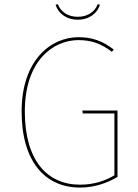

<svg xmlns="http://www.w3.org/2000/svg" viewBox="-20 -864 643 894"><path d="M342.1 -772.3C399.3 -772.3 435.3 -806.3 445.4 -842.3L434.8 -844.4C422.3 -810.4 389.7 -785.8 342.1 -785.8C294.6 -785.8 262 -810.4 249.4 -844.4L238.8 -842.3C249 -806.3 285 -772.3 342.1 -772.3ZM346 -690.9C215.7 -690.9 80.7 -582.9 80.7 -345C80.7 -111.9 189.6 9.4 353 9.4C420 9.4 479.8 -12 527.1 -40.3V-349.3H363.4L365.1 -335.7H512.7V-47.7C471.7 -23.8 421 -4.1 353 -4.1C197.3 -4.1 95.6 -119.8 95.6 -345C95.6 -577.8 224 -677.3 346 -677.3C407 -677.3 453.7 -659.1 501.1 -622.7L509.8 -633.3C459.7 -671.4 412.3 -690.8 346 -690.8Z"/></svg>

Font: Fira Sans Hair
Style: Regular
Weight: 100
Designer: bBox Type GmbH & Carrois Corporate GbR & Edenspiekermann AG
Foundry: bBox Type GmbH & Carrois Corporate GbR & Edenspiekermann AG
Version: Version 4.300;PS 004.300;hotconv 1.0.88;makeotf.lib2.5.64775